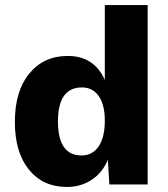

<svg xmlns="http://www.w3.org/2000/svg" viewBox="-20 -732 667 762"><path d="M396 -712H566V0H414L408 -98Q387 -47 344 -18.5Q301 10 245 10Q151 10 95 -58.5Q39 -127 39 -248Q39 -371 96.5 -440.5Q154 -510 249 -510Q353 -510 396 -415ZM304 -115Q347 -115 371.5 -151Q396 -187 396 -253Q396 -316 372 -350.5Q348 -385 305 -385Q210 -385 210 -250Q210 -115 304 -115Z"/></svg>

Font: Elaine Sans
Style: Bold
Weight: 700
Designer: Wei Huang
Foundry: Wei Huang
Version: Version 2.001;December 24, 2019;FontCreator 12.0.0.2547 64-b